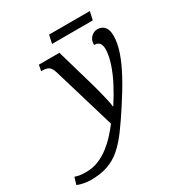

<svg xmlns="http://www.w3.org/2000/svg" viewBox="-369 -804 1105 1183"><g transform="rotate(-30 183.0 -212.5)"><path d="M-68 240Q-93 240 -118 235Q-143 230 -162 222L-147 172Q-135 176 -117.5 179.5Q-100 183 -69 183Q-20 183 21.5 165.5Q63 148 98 120.5Q133 93 161.5 61.5Q190 30 212 1L80 -441Q74 -461 65.5 -472.5Q57 -484 44 -489Q31 -494 11 -494H1L9 -536H155L233 -266Q241 -240 250 -204Q259 -168 266.5 -135Q274 -102 275 -85H278Q316 -143 346.5 -202Q377 -261 395 -316.5Q413 -372 413 -417Q413 -431 408.5 -443.5Q404 -456 393.5 -463.5Q383 -471 364 -471Q364 -507 384.5 -526Q405 -545 429 -545Q461 -545 479 -524Q497 -503 497 -461Q497 -409 475.5 -346.5Q454 -284 414.5 -211.5Q375 -139 321 -57Q272 19 230.5 75Q189 131 147 167.5Q105 204 53.5 222Q2 240 -68 240ZM143 -606 156 -665H446L433 -606Z"/></g></svg>

Font: Noto Serif
Style: Italic
Weight: 400
Italic angle: -12°
Designer: Monotype Design Team
Foundry: Monotype Imaging Inc.
Version: Version 2.013